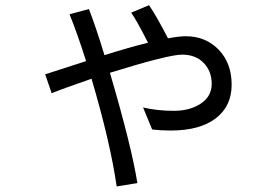

<svg xmlns="http://www.w3.org/2000/svg" viewBox="-20 -624 1040 724"><path d="M150.4 -343.8 304.7 -393.6Q271.5 -498 242.2 -570.3L315.4 -589.8Q340.8 -524.4 374 -416Q462.9 -444.3 538.1 -462.9Q494.1 -549.8 474.6 -576.2L542 -604.5Q571.3 -561.5 613.3 -479.5Q655.3 -487.3 680.7 -487.3Q755.9 -487.3 804.7 -436.5Q853.5 -385.7 853.5 -304.7Q853.5 -223.6 793.5 -177.7Q733.4 -131.8 624 -131.8Q585.9 -131.8 553.7 -135.7L519.5 -218.8Q573.2 -206.1 634.8 -206.1Q696.3 -206.1 737.3 -233.4Q778.3 -260.7 778.3 -308.1Q778.3 -355.5 748 -386.7Q717.8 -418 666.5 -418Q615.2 -418 394.5 -349.6Q476.6 -70.3 498 66.4L419.9 79.1Q396.5 -85 325.2 -327.1Q210 -287.1 174.8 -272.5Z"/></svg>

Font: GenEi M Gothic v2 Regular
Style: Regular
Weight: 400
Version: Version 2.0